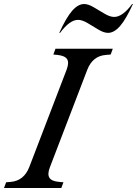

<svg xmlns="http://www.w3.org/2000/svg" viewBox="-85 -945 688 965"><path d="M166 -105Q152.3 -69.8 163.1 -52Q173.8 -34.2 211.9 -30.8L233.9 -28.8L223.1 0H-64.9L-54.2 -28.8L-30.8 -30.8Q35.2 -36.6 62 -105L250 -595.2Q263.2 -630.4 252.2 -647.7Q241.2 -665 204.1 -668.9L183.1 -670.9L193.8 -700.2H481.9L471.2 -670.9L446.8 -668.9Q380.9 -663.6 354 -595.2ZM579.1 -924.8H583Q548.8 -849.1 518.8 -814.5Q488.8 -779.8 458 -779.8Q437 -779.8 409.9 -796.1Q382.8 -812.5 355.5 -828.9Q328.1 -845.2 307.1 -845.2Q265.6 -845.2 216.8 -779.8H212.9Q247.1 -855.5 277.1 -890.1Q307.1 -924.8 337.9 -924.8Q358.4 -924.8 385.7 -908.7Q413.1 -892.6 440.4 -876.2Q467.8 -859.9 488.8 -859.9Q531.2 -859.9 579.1 -924.8Z"/></svg>

Font: Redaction
Style: Italic
Weight: 400
Designer: Jeremy Mickel / Forest Young
Foundry: MCKL
Version: Version 2.001;hotconv 1.0.113;makeotfexe 2.5.65598 DEVELOPME